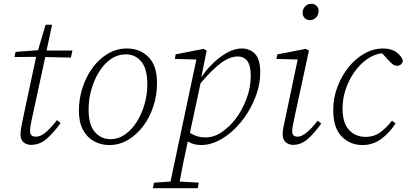

<svg xmlns="http://www.w3.org/2000/svg" viewBox="-20 -750 2139 1010"><path d="M143 12Q119 12 103.5 -2Q88 -16 88 -42Q88 -59 91 -76Q94 -93 99 -118L170 -451L56 -450L62 -477L180 -486L220 -620H254L225 -484H361L353 -447L218 -450L148 -126Q144 -107 141 -90Q138 -73 138 -61Q138 -31 169 -31Q193 -31 219 -52.5Q245 -74 280 -118L299 -103Q264 -54 227 -21Q190 12 143 12Z M554 13Q512 13 475.5 -6.5Q439 -26 417 -66Q395 -106 395 -168Q395 -230 414 -288.5Q433 -347 467 -393.5Q501 -440 547.5 -467.5Q594 -495 648 -495Q716 -495 761 -450Q806 -405 806 -313Q806 -250 787 -191.5Q768 -133 733.5 -87Q699 -41 653.5 -14Q608 13 554 13ZM561 -18Q603 -18 638.5 -43Q674 -68 700 -110Q726 -152 740.5 -203Q755 -254 755 -305Q755 -388 723.5 -426Q692 -464 642 -464Q599 -464 563 -439Q527 -414 501 -372Q475 -330 460.5 -278.5Q446 -227 446 -174Q446 -93 479 -55.5Q512 -18 561 -18Z M1231 -453Q1188 -453 1140.5 -417Q1093 -381 1035 -312L979 -51Q1017 -27 1059 -27Q1107 -27 1147.5 -55.5Q1188 -84 1219 -124Q1252 -167 1275.5 -227Q1299 -287 1299 -350Q1299 -405 1281 -429Q1263 -453 1231 -453ZM1039 13Q997 13 968 -6Q954 58 943.5 109Q933 160 925 205L1026 211L1020 240H784L790 211L877 205L1013 -437L900 -440L904 -464L1051 -493L1067 -484L1039 -344Q1086 -412 1144 -453.5Q1202 -495 1252 -495Q1294 -495 1321.5 -466.5Q1349 -438 1349 -368Q1349 -314 1331 -260Q1313 -206 1282.5 -157Q1252 -108 1212 -69.5Q1172 -31 1127.5 -9Q1083 13 1039 13Z M1467 -42Q1467 -59 1470 -76.5Q1473 -94 1479 -119L1546 -437L1434 -440L1439 -464L1589 -493L1605 -484L1528 -127Q1524 -108 1520.5 -89.5Q1517 -71 1517 -59Q1517 -31 1546 -31Q1586 -31 1651 -115L1670 -100Q1637 -54 1601.5 -21Q1566 12 1522 12Q1498 12 1482.5 -2.5Q1467 -17 1467 -42ZM1611 -644Q1595 -644 1583.5 -654.5Q1572 -665 1572 -683Q1572 -703 1585.5 -716.5Q1599 -730 1617 -730Q1634 -730 1645 -719.5Q1656 -709 1656 -692Q1656 -672 1642.5 -658Q1629 -644 1611 -644Z M1886 13Q1822 13 1777.5 -32Q1733 -77 1733 -170Q1733 -235 1755 -293Q1777 -351 1814 -397Q1851 -443 1898 -469Q1945 -495 1995 -495Q2038 -495 2065 -475.5Q2092 -456 2099 -432Q2098 -419 2089.5 -411.5Q2081 -404 2069 -404Q2056 -404 2045 -412.5Q2034 -421 2020 -437L1990 -470Q1948 -465 1910.5 -438.5Q1873 -412 1844 -371Q1815 -330 1798.5 -280.5Q1782 -231 1782 -179Q1782 -104 1815.5 -67Q1849 -30 1904 -30Q1948 -30 1981 -54.5Q2014 -79 2042 -115L2061 -101Q2030 -52 1986 -19.5Q1942 13 1886 13Z"/></svg>

Font: Source Serif 4 SmText Light
Style: Italic
Weight: 300
Italic angle: -12°
Designer: Frank Grießhammer
Foundry: Adobe
Version: Version 4.005;hotconv 1.1.0;makeotfexe 2.6.0